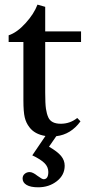

<svg xmlns="http://www.w3.org/2000/svg" viewBox="-20 -566 394 813"><path d="M141.6 227.1Q109.4 227.1 92.5 217Q75.7 207 75.7 189.9Q75.7 177.7 84.5 170.2Q93.3 162.6 105.5 162.6Q118.7 162.6 138.2 178.2Q158.2 192.9 164.6 192.9Q184.6 192.9 184.6 162.1Q184.6 141.1 168.7 125Q152.8 108.9 116.7 91.8L172.4 9.8Q126.5 2.4 104.5 -27.3Q90.3 -45.4 84.7 -69.1Q79.1 -92.8 79.1 -141.1V-388.2H16.6V-416.5Q52.2 -428.2 88.1 -467.8Q124 -507.3 138.7 -546.4L171.4 -537.1V-433.1H323.2V-388.2H171.4V-174.8Q171.4 -126.5 174.6 -105.2Q177.7 -84 184.6 -68.8Q196.8 -42 237.3 -42Q276.4 -42 307.1 -66.4L320.8 -52.2Q280.3 3.4 218.3 10.7L187.5 55.2Q223.1 75.7 238.5 94.2Q253.9 112.8 253.9 135.7Q253.9 175.3 220.7 201.2Q187.5 227.1 141.6 227.1Z"/></svg>

Font: Elstob Medium
Style: Regular
Weight: 500
Designer: Peter S. Baker
Version: Version 1.015